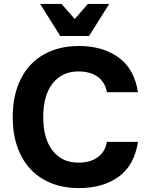

<svg xmlns="http://www.w3.org/2000/svg" viewBox="-20 -950 752 981"><path d="M429 -930H538L435 -766H288L185 -930H294L362 -853ZM685 -225Q666 -104 585.5 -46.5Q505 11 383 11Q280 11 203.5 -32.5Q127 -76 86 -158Q45 -240 45 -352Q45 -464 86 -546Q127 -628 203.5 -671.5Q280 -715 383 -715Q504 -715 585 -657Q666 -599 685 -479H526Q518 -528 480.5 -556.5Q443 -585 380 -585Q298 -585 249.5 -524.5Q201 -464 201 -352Q201 -240 249.5 -179.5Q298 -119 380 -119Q443 -119 480.5 -147.5Q518 -176 526 -225Z"/></svg>

Font: CBA Beacon Sans Extra Bold
Style: Regular
Weight: 800
Designer: Wei Huang
Foundry: Wei Huang
Version: Version 1.002